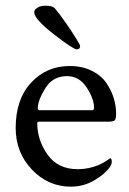

<svg xmlns="http://www.w3.org/2000/svg" viewBox="-20 -662 460 687"><path d="M219.7 -389.6Q168.9 -389.6 142.1 -346.2Q115.2 -302.7 115.2 -274.4Q115.2 -267.6 121.1 -267.6H311.5Q316.4 -267.6 316.4 -277.3Q316.4 -308.6 290 -349.1Q263.7 -389.6 219.7 -389.6ZM229.5 -425.8Q274.4 -425.8 308.6 -408.7Q342.8 -391.6 360.8 -364.7Q378.9 -337.9 387.2 -310.1Q395.5 -282.2 395.5 -254.9Q395.5 -235.4 389.6 -231Q383.8 -226.6 367.2 -226.6H121.1Q113.3 -226.6 113.3 -221.7Q113.3 -160.2 150.4 -108.4Q187.5 -56.6 257.8 -56.6Q278.3 -56.6 296.9 -60.5Q315.4 -64.5 328.6 -69.8Q341.8 -75.2 351.1 -80.6Q360.4 -85.9 367.2 -90.8L374 -95.7Q379.9 -95.7 379.9 -83Q379.9 -75.2 374 -65.4Q354.5 -38.1 316.4 -16.1Q278.3 5.9 233.4 5.9Q152.3 5.9 94.2 -55.2Q36.1 -116.2 36.1 -204.1Q36.1 -306.6 91.3 -366.2Q146.5 -425.8 229.5 -425.8ZM102.5 -618.2Q102.5 -622.1 105 -626.5Q107.4 -630.9 117.2 -636.2Q127 -641.6 142.6 -641.6Q167 -641.6 175.8 -632.8Q192.4 -613.3 214.8 -581.1Q237.3 -548.8 252 -524.9Q266.6 -501 266.6 -498Q266.6 -485.4 254.9 -485.4Q242.2 -485.4 172.4 -539.6Q102.5 -593.8 102.5 -618.2Z"/></svg>

Font: Crimson Text
Style: Regular
Weight: 400
Version: Version 0.13